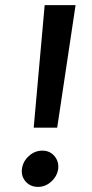

<svg xmlns="http://www.w3.org/2000/svg" viewBox="-20 -720 360 752"><path d="M112 -220 155 -700H276L204 -220ZM129 12Q99 12 80.5 -9Q62 -30 66 -59Q70 -88 93 -109Q116 -130 146 -130Q175 -130 193 -109Q211 -88 208 -59Q204 -30 181 -9Q158 12 129 12Z"/></svg>

Font: Inclusive Sans Medium
Style: Italic
Weight: 500
Italic angle: -7°
Designer: Olivia King
Foundry: Olivia King
Version: Version 2.004